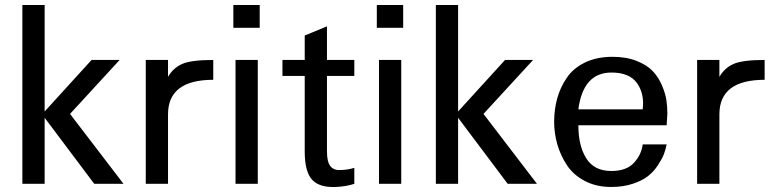

<svg xmlns="http://www.w3.org/2000/svg" viewBox="-20 -742 3126 775"><path d="M478.5 0 262.7 -282.2 462.9 -500H349.6L160.2 -292V-721.7H70.3V0H160.2V-266.6L360.4 0Z M840.8 -419.9V-500C781.6 -500 739.7 -494.6 715.3 -483.9C690.9 -473.1 671.9 -455.7 658.2 -431.6V-500H568.4V0H658.2V-280.3C658.2 -373.4 719.1 -419.9 840.8 -419.9Z M1028.3 -629.9V-721.7H921.9V-629.9ZM1020.5 0V-500H930.7V0Z M1410.2 0V-64.5C1393.9 -59.2 1375.3 -56.3 1354.5 -55.7C1336.9 -54.4 1323.4 -59.4 1314 -70.8C1304.5 -82.2 1299.8 -102.2 1299.8 -130.9V-435.5H1410.2V-500H1299.8V-635.7L1210 -598.6V-500H1120.1V-435.5H1210V-130.9C1210 -76.2 1219.9 -38.1 1239.7 -16.6C1259.6 4.9 1291.3 14.6 1335 12.7C1363.6 11.4 1388.7 7.2 1410.2 0Z M1607.4 -629.9V-721.7H1501V-629.9ZM1599.6 0V-500H1509.8V0Z M2147.5 0 1931.6 -282.2 2131.8 -500H2018.6L1829.1 -292V-721.7H1739.3V0H1829.1V-266.6L2029.3 0Z M2673.8 -283.2C2673.8 -302.1 2672.5 -320.3 2669.9 -337.9C2667.3 -355.5 2661.3 -375.3 2651.9 -397.5C2642.4 -419.6 2630 -438.8 2614.7 -455.1C2599.4 -471.4 2577.8 -485 2549.8 -496.1C2521.8 -507.2 2489.3 -512.7 2452.1 -512.7C2409.8 -512.7 2372.9 -505 2341.3 -489.7C2309.7 -474.4 2285.2 -453.8 2267.6 -427.7C2250 -401.7 2237.1 -373.9 2229 -344.2C2220.9 -314.6 2216.8 -283.2 2216.8 -250C2216.8 -219.4 2221 -189.3 2229.5 -159.7C2238 -130 2250.8 -102.1 2268.1 -75.7C2285.3 -49.3 2309.4 -28 2340.3 -11.7C2371.3 4.6 2406.6 12.7 2446.3 12.7C2478.8 12.7 2508 8.5 2533.7 0C2559.4 -8.5 2580.1 -18.9 2595.7 -31.2C2611.3 -43.6 2624.7 -58.3 2635.7 -75.2C2646.8 -92.1 2654.8 -106.9 2659.7 -119.6C2664.6 -132.3 2668.3 -145.5 2670.9 -159.2H2574.2C2571 -131.8 2559.2 -107.1 2539.1 -85C2518.9 -62.8 2488.3 -51.8 2447.3 -51.8C2401.7 -51.8 2368.2 -68.7 2346.7 -102.5C2325.2 -136.4 2314.5 -181 2314.5 -236.3H2670.9ZM2574.2 -300.8H2314.5C2327.5 -399.7 2372.1 -449.2 2448.2 -449.2C2497.1 -449.2 2531.6 -434.7 2551.8 -405.8C2571.9 -376.8 2579.4 -341.8 2574.2 -300.8Z M3066.4 -419.9V-500C3007.2 -500 2965.3 -494.6 2940.9 -483.9C2916.5 -473.1 2897.5 -455.7 2883.8 -431.6V-500H2793.9V0H2883.8V-280.3C2883.8 -373.4 2944.7 -419.9 3066.4 -419.9Z"/></svg>

Font: FreeUniversal
Style: Regular
Weight: 400
Version: Version 1.001